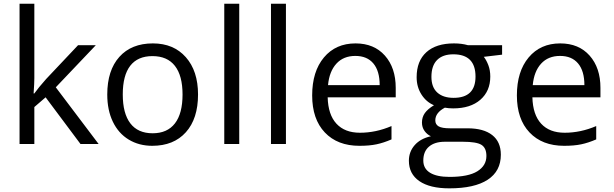

<svg xmlns="http://www.w3.org/2000/svg" viewBox="-20 -780 3325 1040"><path d="M166 -273.9Q187 -303.7 230 -352.1L402.8 -535.2H499L282.2 -307.1L514.2 0H416L227.1 -252.9L166 -200.2V0H85.9V-759.8H166V-356.9Q166 -330.1 162.1 -273.9Z M1052.7 -268.1Q1052.7 -137.2 986.8 -63.7Q920.9 9.8 804.7 9.8Q732.9 9.8 677.2 -23.9Q621.6 -57.6 591.3 -120.6Q561 -183.6 561 -268.1Q561 -398.9 626.5 -471.9Q691.9 -544.9 808.1 -544.9Q920.4 -544.9 986.6 -470.2Q1052.7 -395.5 1052.7 -268.1ZM645 -268.1Q645 -165.5 686 -111.8Q727.1 -58.1 806.6 -58.1Q886.2 -58.1 927.5 -111.6Q968.8 -165 968.8 -268.1Q968.8 -370.1 927.5 -423.1Q886.2 -476.1 805.7 -476.1Q726.1 -476.1 685.5 -423.8Q645 -371.6 645 -268.1Z M1275.9 0H1194.8V-759.8H1275.9Z M1528.8 0H1447.8V-759.8H1528.8Z M1926.8 9.8Q1808.1 9.8 1739.5 -62.5Q1670.9 -134.8 1670.9 -263.2Q1670.9 -392.6 1734.6 -468.8Q1798.3 -544.9 1905.8 -544.9Q2006.3 -544.9 2064.9 -478.8Q2123.5 -412.6 2123.5 -304.2V-252.9H1754.9Q1757.3 -158.7 1802.5 -109.9Q1847.7 -61 1929.7 -61Q2016.1 -61 2100.6 -97.2V-24.9Q2057.6 -6.3 2019.3 1.7Q1981 9.8 1926.8 9.8ZM1904.8 -477.1Q1840.3 -477.1 1802 -435.1Q1763.7 -393.1 1756.8 -318.8H2036.6Q2036.6 -395.5 2002.4 -436.3Q1968.3 -477.1 1904.8 -477.1Z M2699.7 -535.2V-483.9L2600.6 -472.2Q2614.3 -455.1 2625 -427.5Q2635.7 -399.9 2635.7 -365.2Q2635.7 -286.6 2582 -239.7Q2528.3 -192.9 2434.6 -192.9Q2410.6 -192.9 2389.6 -196.8Q2337.9 -169.4 2337.9 -127.9Q2337.9 -106 2356 -95.5Q2374 -85 2418 -85H2512.7Q2599.6 -85 2646.2 -48.3Q2692.9 -11.7 2692.9 58.1Q2692.9 147 2621.6 193.6Q2550.3 240.2 2413.6 240.2Q2308.6 240.2 2251.7 201.2Q2194.8 162.1 2194.8 90.8Q2194.8 42 2226.1 6.3Q2257.3 -29.3 2314 -42Q2293.5 -51.3 2279.5 -70.8Q2265.6 -90.3 2265.6 -116.2Q2265.6 -145.5 2281.2 -167.5Q2296.9 -189.5 2330.6 -210Q2289.1 -227.1 2262.9 -268.1Q2236.8 -309.1 2236.8 -361.8Q2236.8 -449.7 2289.6 -497.3Q2342.3 -544.9 2439 -544.9Q2481 -544.9 2514.6 -535.2ZM2272.9 89.8Q2272.9 133.3 2309.6 155.8Q2346.2 178.2 2414.6 178.2Q2516.6 178.2 2565.7 147.7Q2614.7 117.2 2614.7 64.9Q2614.7 21.5 2587.9 4.6Q2561 -12.2 2486.8 -12.2H2389.6Q2334.5 -12.2 2303.7 14.2Q2272.9 40.5 2272.9 89.8ZM2316.9 -363.8Q2316.9 -307.6 2348.6 -278.8Q2380.4 -250 2437 -250Q2555.7 -250 2555.7 -365.2Q2555.7 -485.8 2435.5 -485.8Q2378.4 -485.8 2347.7 -455.1Q2316.9 -424.3 2316.9 -363.8Z M3035.6 9.8Q2917 9.8 2848.4 -62.5Q2779.8 -134.8 2779.8 -263.2Q2779.8 -392.6 2843.5 -468.8Q2907.2 -544.9 3014.6 -544.9Q3115.2 -544.9 3173.8 -478.8Q3232.4 -412.6 3232.4 -304.2V-252.9H2863.8Q2866.2 -158.7 2911.4 -109.9Q2956.5 -61 3038.6 -61Q3125 -61 3209.5 -97.2V-24.9Q3166.5 -6.3 3128.2 1.7Q3089.8 9.8 3035.6 9.8ZM3013.7 -477.1Q2949.2 -477.1 2910.9 -435.1Q2872.6 -393.1 2865.7 -318.8H3145.5Q3145.5 -395.5 3111.3 -436.3Q3077.1 -477.1 3013.7 -477.1Z"/></svg>

Font: Zoram GWebM
Style: Regular
Weight: 400
Foundry: Ascender Corporation
Version: Version 1.000